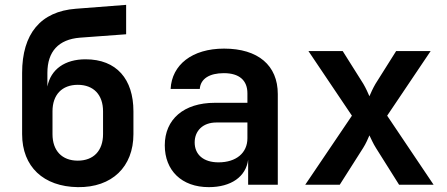

<svg xmlns="http://www.w3.org/2000/svg" viewBox="-20 -760 1840 790"><path d="M300 10C441 12 529 -74 529 -208V-302C529 -434 460 -516 332 -516C247 -516 189 -475 175 -404V-460C175 -548 221 -598 309 -605L499 -619V-740L292 -724C147 -713 71 -621 71 -460V-208C71 -74 159 8 300 10ZM300 -99C235 -99 196 -140 196 -208V-302C196 -370 235 -411 300 -411C365 -411 404 -370 404 -302V-208C404 -140 365 -99 300 -99Z M839 10C931 10 992 -33 1001 -103V0H1123V-373C1123 -491 1042 -560 902 -560C770 -560 687 -493 682 -394H802C805 -436 842 -459 901 -459C965 -459 998 -429 998 -376V-337H864C736 -337 658 -269 658 -162C658 -59 727 10 839 10ZM879 -92C817 -92 781 -124 781 -174C781 -222 815 -256 870 -256H998V-191C998 -131 952 -92 879 -92Z M1236 0H1378L1474 -151C1485 -168 1495 -191 1500 -203C1506 -191 1516 -168 1527 -151L1622 0H1764L1573 -284L1752 -550H1610L1525 -415C1515 -398 1505 -376 1500 -364C1495 -376 1485 -398 1475 -415L1390 -550H1249L1428 -284Z"/></svg>

Font: JetBrains Mono
Style: Bold
Weight: 558
Monospace: yes
Designer: Philipp Nurullin, Konstantin Bulenkov
Foundry: JetBrains
Version: Version 2.305